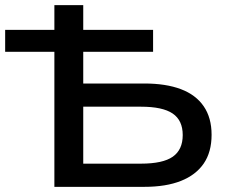

<svg xmlns="http://www.w3.org/2000/svg" viewBox="-34 -725 892 745"><path d="M177 0V-524H-14V-609H177V-705H289V-609H560V-524H289V-401H526Q610 -401 668 -379Q726 -357 756.5 -312.5Q787 -268 787 -202Q787 -135 756.5 -90.5Q726 -46 668 -23Q610 0 526 0ZM289 -90H513Q598 -90 636.5 -117Q675 -144 675 -201Q675 -258 636 -284.5Q597 -311 513 -311H289Z"/></svg>

Font: Nunito Sans 10pt SemiExpanded SemiBold
Style: Regular
Weight: 600
Width: 6
Designer: Vernon Adams
Foundry: Vernon Adams
Version: Version 3.101;gftools[0.9.27]